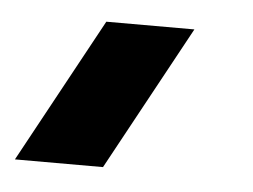

<svg xmlns="http://www.w3.org/2000/svg" viewBox="-112 -125 370 281"><g transform="rotate(5 72.5 16.0)"><path d="M163.6 -90.3 47.9 122.1H-81.5L34.2 -90.3Z"/></g></svg>

Font: Sansation
Style: Bold Italic
Weight: 700
Designer: Bernd Montag
Version: Version 1.301